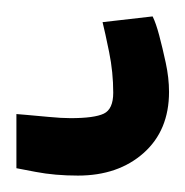

<svg xmlns="http://www.w3.org/2000/svg" viewBox="-20 -35 226 234"><path d="M75 179Q47 179 23.5 174.5Q0 170 0 170V104Q0 104 12 105Q24 106 39.5 107.5Q55 109 66 109Q95 109 106.5 103.5Q118 98 118 78Q118 53 113 28.5Q108 4 105 -8L166 -15Q170 -7 174 8Q178 23 182 41.5Q186 60 186 77Q186 124 155 151.5Q124 179 75 179Z"/></svg>

Font: Ruda Medium
Style: Regular
Weight: 500
Version: Version 2.001